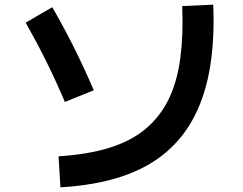

<svg xmlns="http://www.w3.org/2000/svg" viewBox="-20 -772 1040 823"><path d="M239 31 231 -102Q359 -110 452 -139.5Q545 -169 606.5 -221.5Q668 -274 704 -349Q740 -424 753 -523.5Q766 -623 761 -746L894 -752Q900 -607 881 -488.5Q862 -370 815.5 -277.5Q769 -185 691.5 -119Q614 -53 502 -15.5Q390 22 239 31ZM382 -385 258 -335Q221 -423 179 -507.5Q137 -592 90 -675L204 -741Q254 -655 298.5 -565.5Q343 -476 382 -385Z"/></svg>

Font: Murecho Thin SemiBold
Style: Regular
Weight: 600
Version: Version 1.010